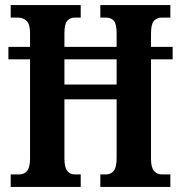

<svg xmlns="http://www.w3.org/2000/svg" viewBox="-20 -734 710 754"><path d="M22 0V-49H55Q75 -49 86.5 -63Q98 -77 98 -111V-501H13V-550H98V-603Q98 -639 84.5 -652Q71 -665 49 -665H22V-714H297V-665H274Q255 -665 244 -652Q233 -639 233 -604V-550H438V-602Q438 -639 427.5 -652Q417 -665 394 -665H374V-714H649V-665H616Q596 -665 584.5 -652Q573 -639 573 -602V-550H658V-501H573V-110Q573 -76 585 -62.5Q597 -49 616 -49H649V0H374V-49H395Q416 -49 427 -63.5Q438 -78 438 -114V-344H233V-111Q233 -77 244 -63Q255 -49 274 -49H297V0ZM233 -402H438V-501H233Z"/></svg>

Font: Noto Serif Armenian ExtraCondensed
Style: Bold
Weight: 700
Width: 2
Designer: Monotype Design Team
Foundry: Monotype Imaging Inc.
Version: Version 2.008; ttfautohint (v1.8.4.7-5d5b)